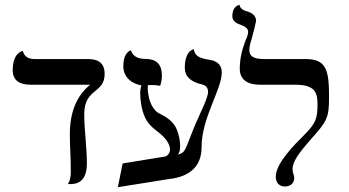

<svg xmlns="http://www.w3.org/2000/svg" viewBox="-20 -766 1453 800"><path d="M331 -291C331 -399 416 -375 416 -458C416 -502 391 -520 346 -520H124C97 -520 81 -531 75 -554C75 -554 33 -548 33 -474C33 -433 58 -413 108 -413H356C299 -368 271 -297 271 -207C271 -159 275 -112 275 -49C275 -28 271 -11 263 1H274C298 1 342 -6 342 -85C342 -155 331 -222 331 -291Z M569.3 -410C565.6 -398.1 564.2 -390.4 564.2 -376.6C564.2 -347.8 570.2 -318.6 573.8 -305.6C586.4 -260.3 605.2 -241.2 641 -214.2C668.5 -193.4 688.5 -165.8 688.5 -143.3C688.5 -131.7 683.2 -121.5 670.8 -114.3L491 -85L471 14L684 -20C774 -30 820 -75 820 -154C820 -275 904 -393 904 -464C904 -494 887 -512 852 -517C805 -524 793 -535 787 -561C787 -561 750 -556 750 -483C750 -448 774 -425 822 -414C838 -410 847 -401 847 -382C847 -372 838 -344 820 -306C748.1 -152.3 762.3 -129.9 719.9 -122.3C727.7 -127.6 730.7 -140.9 730.7 -156.8C730.7 -178.7 725 -205.4 718.2 -222.8C703.4 -260.8 673 -279 641.1 -294.8C623 -303.8 607 -332 601.2 -356.9C598.7 -367.8 595.6 -382.3 595.6 -399.3C595.6 -403.5 595.8 -407.6 596.2 -411.2C602.1 -411.5 607.6 -411.7 613.3 -411.7C623 -411.7 633.4 -411 647.4 -408.5C650.8 -417.2 654.6 -438.3 654.6 -449.9C654.6 -519 608.5 -519.9 581.4 -520.6C570.4 -521.1 535.3 -522.7 525.8 -556.3C525.8 -556.3 493.9 -551.2 493.9 -489.4C493.9 -446.4 525.9 -418 569.3 -410Z M1019 -558C1019 -570 1023 -588 1028 -602C1031 -611 1047 -675 1047 -678C1047 -704 1026 -714 1008 -719C1000 -721 980 -728 978 -746C978 -745 948 -743 948 -698C948 -676 970 -667 982 -663C995 -658 1014 -651 1014 -633C1014 -624 1008 -607 1003 -597C991 -565 979 -527 979 -479C979 -434 1012 -413 1062 -413H1210C1292 -413 1303 -381 1303 -332C1303 -268 1294 -251 1245 -201C1211 -167 1129 -87 1129 -30C1129 -3 1145 11 1167 11C1189 11 1206 -1 1206 -25C1206 -36 1199 -46 1199 -61C1199 -95 1229 -132 1272 -182C1343 -261 1351 -274 1351 -361C1351 -470 1342 -520 1254 -520H1084C1047 -520 1019 -525 1019 -558Z"/></svg>

Font: Libertinus Serif Display
Style: Regular
Weight: 400
Designer: Philipp H. Poll
Foundry: Khaled Hosny
Version: Version 6.1